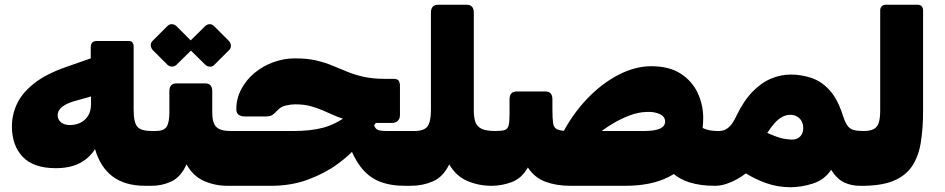

<svg xmlns="http://www.w3.org/2000/svg" viewBox="-20 -770 3965 806"><path d="M590 10Q505 10 453 -29Q401 -68 379 -144Q355 -106 314.5 -85Q274 -64 214 -64Q121 -64 75.5 -111.5Q30 -159 30 -240Q30 -288 51 -333.5Q72 -379 122 -419Q172 -459 258 -489L361 -525V-572Q361 -585 367.5 -591.5Q374 -598 387 -598H521Q531 -598 536 -591.5Q541 -585 541 -575V-310Q541 -256 556.5 -238Q572 -220 618 -220H631Q638 -220 642 -216Q646 -212 646 -205V-20Q646 10 616 10ZM274 -245Q297 -245 317 -254.5Q337 -264 349.5 -283.5Q362 -303 362 -333V-365L291 -345Q259 -336 240.5 -321Q222 -306 222 -287Q222 -268 236 -256.5Q250 -245 274 -245Z M616 10Q601 10 601 -5V-190Q601 -220 631 -220H633Q668 -220 679.5 -238Q691 -256 691 -297V-387Q691 -420 721 -420H841Q871 -420 871 -387V-297Q871 -254 888 -237Q905 -220 948 -220H951Q966 -220 966 -205V-20Q966 10 936 10Q882 10 836 -10.5Q790 -31 763 -80Q739 -27 700 -8.5Q661 10 616 10ZM721 -498Q714 -491 702.5 -490.5Q691 -490 682 -499L621 -560Q614 -568 613 -579Q612 -590 621 -599L682 -660Q691 -669 702 -668.5Q713 -668 721 -660L782 -599Q791 -590 791.5 -578.5Q792 -567 783 -559ZM880 -498Q871 -489 860 -490Q849 -491 841 -499L779 -560Q771 -568 771 -579.5Q771 -591 779 -599L841 -660Q849 -668 859.5 -668.5Q870 -669 879 -660L940 -599Q949 -590 949.5 -579Q950 -568 941 -559Z M936 10Q921 10 921 -5V-190Q921 -220 951 -220H1211Q1283 -220 1335 -233.5Q1387 -247 1441 -286L1530 -350L1587 -290L1480 -157Q1451 -121 1398 -82Q1345 -43 1274 -16.5Q1203 10 1118 10ZM1679 10Q1617 10 1571 -9Q1525 -28 1492.5 -71.5Q1460 -115 1436 -188L1546 -298Q1546 -272 1548 -256.5Q1550 -241 1556 -233Q1562 -225 1573.5 -222.5Q1585 -220 1605 -220H1719Q1726 -220 1730 -216Q1734 -212 1734 -205V-20Q1734 -6 1726 2Q1718 10 1704 10ZM1533 -254 1534 -256Q1485 -256 1451 -263.5Q1417 -271 1390 -282.5Q1363 -294 1338.5 -305Q1314 -316 1285.5 -324Q1257 -332 1219 -332Q1200 -332 1179.5 -327Q1159 -322 1146 -308Q1130 -291 1121 -286Q1112 -281 1091 -281H1010Q972 -281 972 -311Q972 -356 992.5 -395Q1013 -434 1047.5 -463Q1082 -492 1126.5 -508.5Q1171 -525 1219 -525Q1269 -525 1306 -516.5Q1343 -508 1374.5 -495Q1406 -482 1437.5 -469Q1469 -456 1507 -447.5Q1545 -439 1597 -439H1631Q1648 -439 1653.5 -431.5Q1659 -424 1659 -408V-286Q1659 -272 1650 -263Q1641 -254 1626 -254Z M1704 10Q1689 10 1689 -5V-190Q1689 -220 1719 -220Q1761 -220 1775 -240Q1789 -260 1789 -307V-717Q1789 -750 1819 -750H1939Q1969 -750 1969 -717V-307Q1969 -277 1975.5 -258Q1982 -239 2001.5 -229.5Q2021 -220 2059 -220Q2074 -220 2074 -205V-20Q2074 10 2044 10Q1989 10 1941.5 -10.5Q1894 -31 1866 -80Q1840 -27 1797 -8.5Q1754 10 1704 10Z M2981 10Q2920 10 2874 -4.5Q2828 -19 2793 -53L2916 -240Q2928 -233 2939.5 -228.5Q2951 -224 2965 -222Q2979 -220 2996 -220Q3011 -220 3011 -205V-20Q3011 10 2981 10ZM2044 10Q2037 10 2033 6Q2029 2 2029 -5V-190Q2029 -204 2037 -212Q2045 -220 2059 -220Q2085 -220 2098 -224Q2111 -228 2115 -243Q2119 -258 2119 -290V-353Q2119 -386 2149 -386H2269Q2299 -386 2299 -353V-310Q2299 -272 2302 -252.5Q2305 -233 2320 -226.5Q2335 -220 2370 -220H2680Q2729 -220 2750.5 -230Q2772 -240 2772 -260Q2772 -281 2748.5 -291.5Q2725 -302 2693 -300Q2659 -299 2622 -285Q2585 -271 2548 -248.5Q2511 -226 2478 -198H2335Q2380 -287 2442.5 -353Q2505 -419 2575.5 -455.5Q2646 -492 2714 -492Q2790 -492 2838 -460.5Q2886 -429 2909 -379.5Q2932 -330 2932 -275Q2932 -193 2895.5 -128.5Q2859 -64 2786.5 -27Q2714 10 2604 10H2374Q2316 10 2270 -7Q2224 -24 2196 -67Q2170 -21 2128 -5.5Q2086 10 2044 10Z M3298 16Q3271 16 3245.5 11.5Q3220 7 3197 -1Q3174 -9 3152.5 -19.5Q3131 -30 3111 -42Q3094 -29 3072.5 -17Q3051 -5 3027.5 2.5Q3004 10 2981 10Q2966 10 2966 -5V-190Q2966 -220 2996 -220Q3011 -220 3023 -225Q3035 -230 3047 -243.5Q3059 -257 3071 -283Q3102 -347 3139 -385Q3176 -423 3217 -440Q3258 -457 3299 -457Q3344 -457 3386 -443Q3428 -429 3462 -392Q3496 -355 3518 -286Q3527 -258 3537 -243.5Q3547 -229 3563 -224.5Q3579 -220 3605 -220Q3620 -220 3620 -205V-20Q3620 10 3590 10Q3555 10 3525 -3.5Q3495 -17 3469 -57Q3441 -15 3392.5 0.5Q3344 16 3298 16ZM3302 -184Q3325 -183 3338.5 -196.5Q3352 -210 3352 -232Q3352 -248 3345.5 -260.5Q3339 -273 3326.5 -280.5Q3314 -288 3297 -288Q3280 -288 3263.5 -279Q3247 -270 3232 -253.5Q3217 -237 3201 -212Q3224 -202 3240.5 -196Q3257 -190 3271.5 -187.5Q3286 -185 3302 -184Z M3590 10Q3575 10 3575 -5V-190Q3575 -220 3605 -220Q3632 -220 3647.5 -228Q3663 -236 3669 -255Q3675 -274 3675 -307V-727Q3675 -737 3681.5 -743.5Q3688 -750 3698 -750H3832Q3843 -750 3849 -743.5Q3855 -737 3855 -727V-304Q3855 -231 3845.5 -172Q3836 -113 3808.5 -72Q3781 -31 3728.5 -10Q3676 11 3590 10Z"/></svg>

Font: Rubik Black
Style: Italic
Weight: 900
Italic angle: -12°
Designer: Hubert and Fischer
Foundry: Hubert and Fischer
Version: Version 2.300;gftools[0.9.30]